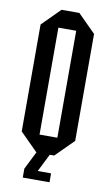

<svg xmlns="http://www.w3.org/2000/svg" viewBox="-89 -713 512 884"><g transform="rotate(10 166.5 -271.0)"><path d="M125 -83.3H208.3V-583.3H125ZM125 0 41.7 -83.3V-583.3L125 -666.7H208.3L291.7 -583.3V-83.3L208.3 0H187.5L145.8 83.3H208.3V125H83.3V83.3Z"/></g></svg>

Font: Yulong
Style: Regular
Weight: 400
Designer: GGBotNet
Foundry: f0n7.com
Version: 1.00